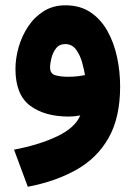

<svg xmlns="http://www.w3.org/2000/svg" viewBox="-20 -441 514 728"><path d="M435.5 -113.3Q435.5 4.4 392.1 81.3Q348.6 158.2 269.8 202.6Q190.9 247.1 85.4 267.1L33.2 126.5Q130.4 107.9 197.8 75.4Q265.1 43 284.2 -3.4Q261.7 1 241.7 1Q148.4 1 93.5 -40.8Q38.6 -82.5 38.6 -179.7Q38.6 -219.2 50.5 -261.5Q62.5 -303.7 86.2 -339.8Q109.9 -376 145.5 -398.4Q181.2 -420.9 228 -420.9Q283.7 -420.9 323 -394.5Q362.3 -368.2 387.2 -323.7Q412.1 -279.3 423.8 -224.6Q435.5 -169.9 435.5 -113.3ZM238.8 -149.9Q259.8 -149.9 276.4 -152.1Q293 -154.3 302.2 -156.2Q299.3 -175.3 291.7 -203.1Q284.2 -231 268.8 -252.4Q253.4 -273.9 227.1 -273.9Q205.1 -273.9 192.6 -257.8Q180.2 -241.7 175 -220.9Q169.9 -200.2 169.9 -185.5Q169.9 -161.1 190.4 -155.5Q210.9 -149.9 238.8 -149.9Z"/></svg>

Font: Vazirmatn RD Black
Style: Regular
Weight: 900
Designer: Saber Rastikerdar
Foundry: Saber Rastikerdar
Version: Version 32.102